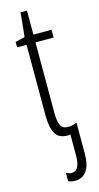

<svg xmlns="http://www.w3.org/2000/svg" viewBox="-137 -696 502 975"><g transform="rotate(-15 114.0 -208.0)"><path d="M128.9 241.2Q117.7 241.2 108.6 239Q99.6 236.8 93.8 233.4V190.4Q109.9 198.2 122.1 198.2Q145.5 198.2 156 177.5Q166.5 156.7 166.5 119.6V8.3Q163.1 8.8 159.2 9Q155.3 9.3 151.4 9.3Q105.5 9.3 87.4 -23.4Q69.3 -56.2 69.3 -119.1V-489.7H19.5V-518.1L69.8 -530.3L82.5 -656.7H116.2V-530.8H211.4V-489.7H116.2V-121.1Q116.2 -75.7 126.2 -54Q136.2 -32.2 165.5 -32.2Q190.9 -32.2 211.9 -42.5V122.1Q211.9 179.2 190.9 210.2Q169.9 241.2 128.9 241.2Z"/></g></svg>

Font: Open Sans Condensed Light
Style: Regular
Weight: 300
Width: 3
Designer: Monotype Design Team
Foundry: Monotype Imaging Inc.
Version: Version 3.003; ttfautohint (v1.8.4)